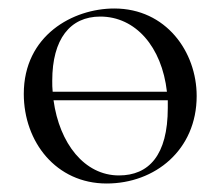

<svg xmlns="http://www.w3.org/2000/svg" viewBox="-20 -419 519 452"><path d="M231 13C345 13 443 -66 443 -193C443 -297 371 -399 249 -399C152 -399 36 -336 36 -198C36 -85 112 13 231 13ZM260 -6C179 -6 120 -81 106 -183H375V-165C375 -53 330 -6 260 -6ZM104 -203C103 -212 103 -220 103 -229C103 -327 145 -380 216 -380C299 -380 361 -309 373 -203Z"/></svg>

Font: Cormorant Garamond
Style: Regular
Weight: 400
Designer: Christian Thalmann (Catharsis Fonts)
Foundry: Catharsis Fonts
Version: Version 4.002;Glyphs 3.4 (3410)